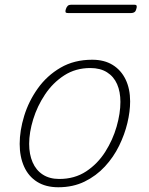

<svg xmlns="http://www.w3.org/2000/svg" viewBox="-20 -771 629 810"><path d="M226 19Q173 19 136.5 -4Q100 -27 81.5 -68.5Q63 -110 63 -164Q63 -220 82 -282Q101 -344 139.5 -398Q178 -452 235.5 -485.5Q293 -519 369 -519Q420 -519 455.5 -497Q491 -475 510 -435.5Q529 -396 529 -343Q529 -301 517.5 -252.5Q506 -204 482.5 -156Q459 -108 422.5 -68.5Q386 -29 337 -5Q288 19 226 19ZM230 -16Q295 -16 343.5 -48Q392 -80 424 -130.5Q456 -181 472 -237Q488 -293 488 -341Q488 -384 474 -416Q460 -448 431.5 -466Q403 -484 361 -484Q299 -484 251 -453Q203 -422 170 -372.5Q137 -323 120 -267.5Q103 -212 103 -164Q103 -120 117.5 -86.5Q132 -53 160.5 -34.5Q189 -16 230 -16ZM267 -716Q258 -716 256.5 -720Q255 -724 258 -733Q261 -742 266 -746.5Q271 -751 279 -751H547Q555 -751 556.5 -746.5Q558 -742 555 -733Q553 -724 547.5 -720Q542 -716 534 -716Z"/></svg>

Font: Playwrite RO Thin
Style: Regular
Weight: 250
Version: Version 1.002